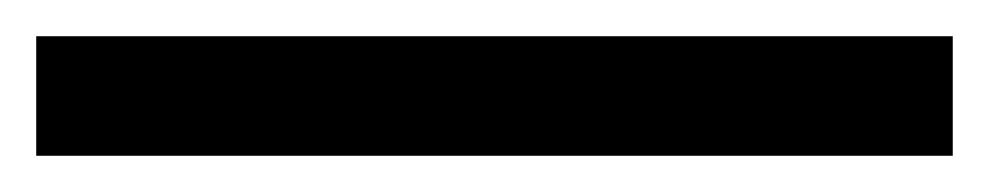

<svg xmlns="http://www.w3.org/2000/svg" viewBox="-23 -846 546 106"><path d="M503 -760H-3V-826H503Z"/></svg>

Font: Noto Sans Carian
Style: Regular
Weight: 400
Designer: Monotype Design Team
Foundry: Monotype Imaging Inc.
Version: Version 2.002; ttfautohint (v1.8.4.7-5d5b)